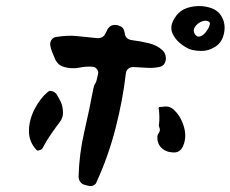

<svg xmlns="http://www.w3.org/2000/svg" viewBox="-20 -633 780 650"><path d="M729 -579Q745 -554 738.5 -521Q732 -488 706 -473Q704 -473 702 -471Q695 -467 687 -464.5Q679 -462 671 -461Q660 -460 645.5 -461.5Q631 -463 621 -467Q603 -475 587 -489Q571 -503 563 -522Q556 -542 566 -562.5Q576 -583 592 -595Q610 -608 637.5 -611.5Q665 -615 691 -607Q717 -599 729 -579ZM690 -549Q692 -557 687 -560Q675 -566 661 -559.5Q647 -553 639.5 -541Q632 -529 640 -517Q648 -506 658.5 -510Q669 -514 678 -526Q687 -538 690 -549ZM541 -429Q537 -409 518 -406Q498 -402 476.5 -403.5Q455 -405 431 -406Q421 -406 414 -400Q407 -394 406 -384Q396 -296 371.5 -200Q347 -104 306 -15Q304 -8 293 -4Q287 -2 279 -4Q276 -5 268 -7Q258 -9 252 -17Q246 -25 246 -35Q248 -112 265.5 -187.5Q283 -263 296 -333Q297 -338 298.5 -342.5Q300 -347 303 -351Q306 -356 308 -365Q310 -374 312 -383Q314 -391 308.5 -398.5Q303 -406 294 -407Q273 -409 248.5 -404Q224 -399 198 -406Q176 -412 167 -432Q162 -443 157 -455.5Q152 -468 150 -480Q149 -491 155 -499Q161 -507 171 -508Q210 -514 239 -511Q268 -508 308 -504Q330 -502 338 -522Q340 -525 341 -527.5Q342 -530 343 -532Q355 -554 380 -547Q393 -543 397 -536.5Q401 -530 402 -522Q404 -500 427 -497Q453 -494 482.5 -487Q512 -480 530 -463Q544 -449 541 -429ZM193 -256Q195 -235 181 -218Q170 -204 152.5 -178.5Q135 -153 125 -133Q122 -126 112 -124Q105 -122 102 -127Q77 -155 78 -192Q79 -229 97.5 -264.5Q116 -300 141 -321Q148 -328 157 -324Q162 -323 165 -320.5Q168 -318 171 -315Q179 -302 185.5 -288.5Q192 -275 193 -256ZM599 -137Q589 -115 565 -117Q541 -118 526 -133Q511 -148 513 -173Q514 -178 517 -182Q520 -186 521 -191Q522 -196 519.5 -201.5Q517 -207 518 -211Q520 -222 519.5 -240Q519 -258 517 -266Q517 -271 523 -271Q529 -271 535 -272Q555 -275 570 -260Q593 -238 603 -202.5Q613 -167 599 -137Z"/></svg>

Font: Slackside One
Style: Regular
Weight: 400
Version: Version 1.000